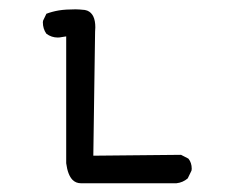

<svg xmlns="http://www.w3.org/2000/svg" viewBox="-20 -415 540 422"><path d="M158.2 -12.2H367.7Q381.8 -13.7 392.6 -22.9L400.9 -40Q401.4 -42 401.4 -43.9Q401.4 -57.6 394 -66.4L377.9 -74.7L185.1 -72.8L189 -345.2Q189.5 -350.1 189.5 -355Q189.5 -384.3 171.9 -391.6Q169.4 -392.6 166.5 -393.1Q153.3 -394.5 146 -394.5Q124 -394.5 109.4 -392.1Q94.7 -389.6 82 -384.8L74.7 -369.6Q74.2 -367.7 74.2 -366.2Q74.2 -351.6 82 -340.8Q93.3 -332.5 106.9 -332.5Q111.3 -332.5 115.7 -333.5L125.5 -335V-56.2Q128.9 -30.3 139.6 -19.5Q147 -12.2 158.2 -12.2Z"/></svg>

Font: NaikaiFont
Style: Light
Weight: 300
Version: Version 1.89